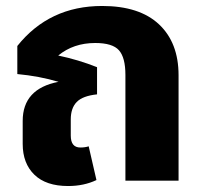

<svg xmlns="http://www.w3.org/2000/svg" viewBox="-20 -605 684 643"><path d="M322 -585Q447 -585 512.5 -523.5Q578 -462 578 -353V0H400V-354Q400 -412 378.5 -436.5Q357 -461 299 -461Q226 -461 175 -419Q242 -405 305 -380V-289Q257 -284 237 -263.5Q217 -243 217 -205V-151Q217 -111 249 -111Q265 -111 277 -115L303 -2Q261 18 208 18Q134 18 95 -20Q56 -58 56 -123V-200Q56 -308 176 -331Q112 -350 38 -357V-451Q145 -585 322 -585Z"/></svg>

Font: FiraGO ExtraBold
Style: Regular
Weight: 800
Designer: bBox Type
Foundry: bBox Type GmbH
Version: Version 1.001;PS 001.001;hotconv 1.0.88;makeotf.lib2.5.64775